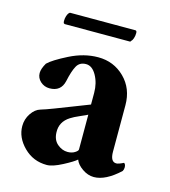

<svg xmlns="http://www.w3.org/2000/svg" viewBox="-92 -648 645 730"><g transform="rotate(15 230.5 -283.0)"><path d="M80.1 -538.1Q80.1 -548.8 83 -557.6Q85.9 -566.4 89.4 -570.3Q92.8 -574.2 94.7 -574.2H351.6Q357.4 -574.2 357.4 -564.5Q357.4 -552.7 354 -543.5Q350.6 -534.2 346.7 -531.2L343.8 -527.3H85.9Q85.9 -527.3 82 -529.3Q80.1 -532.2 80.1 -538.1ZM221.7 -60.5Q238.3 -60.5 250 -67.9Q261.7 -75.2 261.7 -81.1V-217.8Q258.8 -215.8 233.9 -205.1Q209 -194.3 197.3 -186.5Q160.2 -163.1 162.1 -121.1Q163.1 -91.8 181.6 -76.2Q200.2 -60.5 221.7 -60.5ZM242.2 -438.5Q303.7 -438.5 346.2 -396.5Q388.7 -354.5 388.7 -289.1V-106.4Q388.7 -66.4 412.1 -66.4Q420.9 -66.4 440.4 -76.2Q447.3 -72.3 447.3 -59.6Q447.3 -51.8 443.4 -44.9Q388.7 5.9 342.8 5.9Q319.3 5.9 297.4 -9.3Q275.4 -24.4 268.6 -43Q256.8 -32.2 218.8 -12.2Q180.7 7.8 158.2 7.8Q104.5 7.8 67.4 -29.3Q30.3 -66.4 30.3 -111.3Q30.3 -138.7 45.4 -161.1Q60.5 -183.6 81.1 -189.5Q97.7 -194.3 130.9 -207Q164.1 -219.7 204.1 -235.4Q244.1 -251 261.7 -257.8V-278.3V-303.7Q261.7 -341.8 245.1 -371.6Q228.5 -401.4 204.1 -401.4Q178.7 -401.4 167.5 -380.9Q156.2 -360.4 147.5 -319.3Q137.7 -276.4 92.8 -276.4Q72.3 -276.4 57.1 -290Q42 -303.7 42 -323.2Q42 -339.8 55.7 -363.3Q74.2 -381.8 130.4 -410.2Q186.5 -438.5 242.2 -438.5Z"/></g></svg>

Font: Crimson
Style: Bold
Weight: 700
Version: Version 0.8 ; ttfautohint (v1.00) -l 8 -r 50 -G 200 -x 14 -D